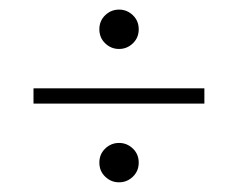

<svg xmlns="http://www.w3.org/2000/svg" viewBox="-20 -540 496 400"><path d="M256.8 -449.7Q244.6 -438 228 -438Q211.4 -438 199.2 -449.7Q187 -461.4 187 -479Q187 -496.6 199.2 -508.3Q211.4 -520 228 -520Q244.6 -520 256.8 -508.3Q269 -496.6 269 -479Q269 -461.4 256.8 -449.7ZM405.8 -324.2H49.8V-356H405.8ZM256.8 -171.9Q244.6 -160.2 228 -160.2Q211.4 -160.2 199.2 -171.9Q187 -183.6 187 -201.2Q187 -218.8 199.2 -230.5Q211.4 -242.2 228 -242.2Q244.6 -242.2 256.8 -230.5Q269 -218.8 269 -201.2Q269 -183.6 256.8 -171.9Z"/></svg>

Font: Margherita Light
Style: Regular
Weight: 300
Designer: James Puckett
Foundry: Dunwich Type Founders
Version: Version 1.008;hotconv 1.0.109;makeotfexe 2.5.65596